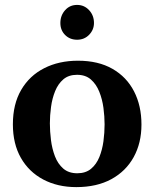

<svg xmlns="http://www.w3.org/2000/svg" viewBox="-20 -746 624 778"><path d="M553.2 -241.2Q553.2 -166.5 521.7 -109.4Q490.2 -52.2 431.2 -20Q372.1 12.2 289.1 12.2Q213.4 12.2 155.3 -18.6Q97.2 -49.3 64.7 -106.2Q32.2 -163.1 32.2 -242.2Q32.2 -324.2 65.9 -381.8Q99.6 -439.5 159.2 -469.7Q218.8 -500 295.9 -500Q378.4 -500 435.8 -467Q493.2 -434.1 523.2 -375.7Q553.2 -317.4 553.2 -241.2ZM403.8 -242.2Q403.8 -273.9 399.2 -308.8Q394.5 -343.8 382.3 -374.3Q370.1 -404.8 348.4 -423.8Q326.7 -442.9 292 -442.9Q258.3 -442.9 236.8 -424.6Q215.3 -406.2 203.4 -376.7Q191.4 -347.2 186.8 -312.7Q182.1 -278.3 182.1 -246.1Q182.1 -213.9 186.5 -178.7Q190.9 -143.6 202.6 -112.8Q214.4 -82 236.3 -63Q258.3 -43.9 293 -43.9Q327.1 -43.9 348.9 -62Q370.6 -80.1 382.6 -109.6Q394.5 -139.2 399.2 -173.8Q403.8 -208.5 403.8 -242.2ZM360.8 -652.8Q360.8 -625.5 341.3 -605.2Q321.8 -585 292.5 -585Q263.2 -585 243.9 -604.2Q224.6 -623.5 224.6 -652.8Q224.6 -683.1 243.7 -704.6Q262.7 -726.1 292.5 -726.1Q321.3 -726.1 341.1 -704.8Q360.8 -683.6 360.8 -652.8Z"/></svg>

Font: Charis
Style: Bold
Weight: 700
Designer: Walt Agee, Miriam Martin, Annie Olsen, Victor Gaultney, Lorna Priest, Alan Ward, Bob Hallissy, Martin Hosken, Sharon Cor
Foundry: SIL Global
Version: Version 7.000